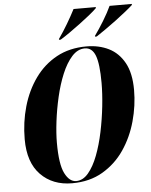

<svg xmlns="http://www.w3.org/2000/svg" viewBox="-62 -984 822 1046"><g transform="rotate(-5 349.5 -461.5)"><path d="M290 11Q184 11 118.5 -56Q53 -123 53 -250Q53 -343 77.5 -428.5Q102 -514 150 -581Q198 -648 268.5 -686.5Q339 -725 432 -725Q500 -725 553.5 -698.5Q607 -672 638.5 -615Q670 -558 670 -466Q670 -381 646.5 -296Q623 -211 576 -142Q529 -73 457.5 -31Q386 11 290 11ZM313 1Q350 1 379.5 -34Q409 -69 431 -126.5Q453 -184 467.5 -253.5Q482 -323 489.5 -392.5Q497 -462 497 -520Q497 -624 479.5 -669.5Q462 -715 422 -715Q383 -715 351.5 -680Q320 -645 296.5 -588.5Q273 -532 257.5 -465Q242 -398 234 -332.5Q226 -267 226 -216Q226 -98 251 -48.5Q276 1 313 1ZM484 -779Q508 -812 534.5 -855.5Q561 -899 577 -934H699L698 -928Q684 -915 658.5 -894.5Q633 -874 603 -851.5Q573 -829 543.5 -808.5Q514 -788 493 -774H483ZM287 -779Q313 -816 337 -856.5Q361 -897 380 -934H502L501 -928Q486 -913 460.5 -892.5Q435 -872 405.5 -850Q376 -828 347.5 -808Q319 -788 296 -774H286Z"/></g></svg>

Font: Noto Serif Display ExtraCondensed Black
Style: Italic
Weight: 900
Width: 2
Italic angle: -12°
Designer: Monotype Design Team
Foundry: Monotype Imaging Inc.
Version: Version 2.009